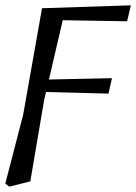

<svg xmlns="http://www.w3.org/2000/svg" viewBox="-21 -513 512 722"><path d="M-1 177 66 -81 137 -482 471 -493 457 -433 215 -437 163 -214 400 -219 387 -161 152 -167 145 -137 93 169 14 189Z"/></svg>

Font: Source Serif 4 SmText
Style: Italic
Weight: 400
Italic angle: -12°
Designer: Frank Grießhammer
Foundry: Adobe
Version: Version 4.005;hotconv 1.1.0;makeotfexe 2.6.0